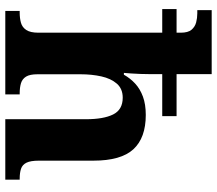

<svg xmlns="http://www.w3.org/2000/svg" viewBox="-66 -734 800 707"><g transform="rotate(90 333.5 -380.0)"><path d="M19.7 0V-53H25.4Q46.7 -53 63.4 -57.7Q80.2 -62.4 90 -77.4Q99.9 -92.3 99.9 -122.1V-577.9H12.9V-630.7H99.9V-645.9Q99.9 -673 89 -685.8Q78 -698.6 61.9 -702.8Q45.7 -707 28.9 -707H16.8V-760H252.5V-630.7H407.2V-577.9H252.5V-533.9Q252.5 -516.5 251.8 -497.9Q251 -479.2 250 -463.2Q249 -447.2 247.9 -436.7H254.6Q267.9 -460.4 287.4 -478.3Q306.8 -496.3 335.2 -506.8Q363.6 -517.3 402.8 -517.3Q487 -517.3 529.1 -471.7Q571.1 -426 571.1 -324.2V-123.9Q571.1 -93.4 578.5 -78.2Q585.9 -63 600.8 -58Q615.6 -53 637.6 -53H641.2V0H418.5V-297.2Q418.5 -361.6 401 -397Q383.4 -432.4 339.2 -432.4Q306.4 -432.4 287.5 -410.7Q268.6 -388.9 260.8 -353.6Q253 -318.3 253 -277.4V-118.3Q253 -90.4 261.6 -76.5Q270.2 -62.6 285.8 -57.8Q301.4 -53 323.4 -53H327V0Z"/></g></svg>

Font: Noto Serif Gurmukhi
Style: Regular
Weight: 400
Designer: Vaibhav Singh and the Monotype Design Team
Foundry: Monotype Imaging Inc.
Version: Version 2.003